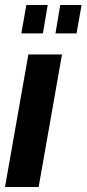

<svg xmlns="http://www.w3.org/2000/svg" viewBox="-27 -745 345 765"><path d="M-7 0 86 -528H220L127 0ZM58 -612 78 -725H163L144 -612ZM194 -612 213 -725H298L278 -612Z"/></svg>

Font: Archivo ExtraCondensed ExtraBold
Style: Italic
Weight: 800
Width: 2
Italic angle: -10°
Designer: Hector Gatti
Foundry: Omnibus-Type
Version: Version 2.001